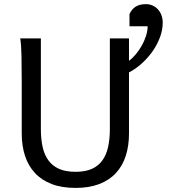

<svg xmlns="http://www.w3.org/2000/svg" viewBox="-20 -899 843 931"><path d="M607.9 -830.1Q617.7 -853.5 637 -866.2Q656.2 -878.9 688.5 -878.9Q705.1 -878.9 719.7 -872.3Q734.4 -865.7 745.4 -854Q756.3 -842.3 762.7 -825.7Q769 -809.1 769 -788.6Q769 -753.9 755.6 -718Q742.2 -682.1 719.5 -649.9Q696.8 -617.7 667.2 -591.1Q637.7 -564.5 605.5 -547.9V-251.5Q605.5 -191.9 589.8 -143.3Q574.2 -94.7 542.2 -60.1Q510.3 -25.4 461.4 -6.6Q412.6 12.2 346.7 12.2Q279.8 12.2 230.7 -6.6Q181.6 -25.4 149.4 -60.1Q117.2 -94.7 101.3 -143.3Q85.4 -191.9 85.4 -251.5V-500.5Q85.4 -572.8 84.2 -628.2Q83 -683.6 78.1 -712.9H178.2V-273.4Q178.2 -225.6 186.5 -187.3Q194.8 -148.9 214.4 -121.8Q233.9 -94.7 266.1 -80.3Q298.3 -65.9 346.7 -65.9Q394 -65.9 425.8 -80.3Q457.5 -94.7 476.8 -121.8Q496.1 -148.9 504.4 -187.3Q512.7 -225.6 512.7 -273.4V-712.9H605.5V-604Q621.6 -615.7 637.7 -634.8Q653.8 -653.8 666.7 -676.5Q679.7 -699.2 687.7 -723.9Q695.8 -748.5 695.8 -771.5H607.9Z"/></svg>

Font: Andika New Basic
Style: Regular
Weight: 400
Designer: Victor Gaultney, Annie Olsen, Julie Remington, Don Collingsworth, Eric Hays
Foundry: SIL International
Version: Version 5.500